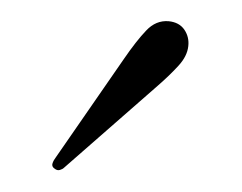

<svg xmlns="http://www.w3.org/2000/svg" viewBox="-20 -676 228 181"><path d="M96.5 -620Q108.5 -637.5 117.8 -647.2Q127 -657 139 -656Q149 -655 153.8 -648Q158.5 -641 157.5 -632.5Q156.5 -623 148.2 -614Q140 -605 128.5 -595L40.5 -518Q39 -516.5 36.5 -515.8Q34 -515 31.5 -517Q28.5 -519 29.5 -522Q30.5 -525 32.5 -527.5Z"/></svg>

Font: Fraunces Thin
Style: Regular
Weight: 250
Version: Version 1.000;[b76b70a41]